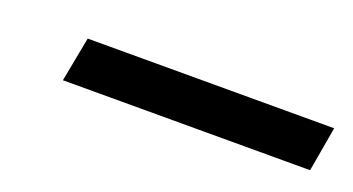

<svg xmlns="http://www.w3.org/2000/svg" viewBox="-24 -750 467 254"><g transform="rotate(20 210.0 -622.5)"><path d="M61 -591 73 -654H420L409 -591Z"/></g></svg>

Font: DM Sans 28pt
Style: Italic
Weight: 400
Italic angle: -10°
Version: Version 4.004;gftools[0.9.30]